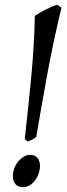

<svg xmlns="http://www.w3.org/2000/svg" viewBox="-20 -762 280 802"><path d="M147 -69.3Q147 -54.2 141.8 -38.3Q136.7 -22.5 127.2 -9.5Q117.7 3.4 104.5 11.7Q91.3 20 74.7 20Q55.2 20 44.4 6.8Q33.7 -6.3 33.7 -28.3Q33.7 -42.5 39.3 -57.9Q44.9 -73.2 54.9 -85.9Q64.9 -98.6 78.1 -106.9Q91.3 -115.2 106.9 -115.2Q125 -115.2 136 -102.5Q147 -89.8 147 -69.3ZM236.8 -730Q204.6 -597.2 179.7 -462.9Q154.8 -328.6 131.3 -189.9Q121.6 -183.1 114.5 -179Q107.4 -174.8 95.2 -170.9L83.5 -181.2Q98.6 -315.9 110.8 -444.3Q123 -572.8 125.5 -695.8Q132.3 -700.7 144 -707.5Q155.8 -714.4 168.9 -721.2Q182.1 -728 195.6 -733.6Q209 -739.3 219.2 -742.2Z"/></svg>

Font: Gentium Plus
Style: Italic
Weight: 400
Italic angle: -8°
Designer: J. Victor Gaultney, Annie Olsen, Iska Routamaa
Foundry: SIL International
Version: Version 1.510